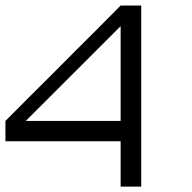

<svg xmlns="http://www.w3.org/2000/svg" viewBox="-20 -687 707 707"><path d="M500 -666.7V0H424.2V-166.7H0V-241.7Q99.2 -341.7 166.7 -408.3Q265.8 -508.3 333.3 -575L424.2 -666.7ZM424.2 -241.7V-590.8L75 -241.7Z"/></svg>

Font: 0xA000-Squareish-Mono
Style: Squareish-Mono
Weight: 400
Version: Version 0.1